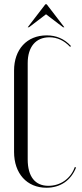

<svg xmlns="http://www.w3.org/2000/svg" viewBox="-20 -873 384 901"><path d="M110 -745H116L196 -806L276 -745H282L199 -853H193ZM46 -160C46 -59 106 8 198 8C263 8 313 -26 337 -87L331 -89C312 -35 264 -1 207 -1C145 -1 110 -44 110 -125V-577C110 -653 148 -698 212 -698C248 -698 281 -683 309 -653L313 -657C282 -691 244 -707 199 -707C106 -707 46 -641 46 -542Z"/></svg>

Font: Moniqa Display
Style: Regular
Weight: 400
Designer: Rajesh Rajput
Foundry: Rajesh Rajput
Version: Version 1.000